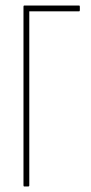

<svg xmlns="http://www.w3.org/2000/svg" viewBox="-20 -675 329 695"><path d="M68 0Q65 0 65 -4V-651Q65 -655 68 -655H266Q269 -655 269 -651V-638Q269 -634 266 -634H86V-4Q86 0 82 0Z"/></svg>

Font: Sofia Sans Extra Condensed Thin
Style: Regular
Weight: 250
Version: Version 4.100